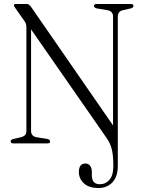

<svg xmlns="http://www.w3.org/2000/svg" viewBox="-20 -720 710 964"><path d="M491 -62 136 -572.5V-63Q136 -37.5 161 -31.5L219 -22Q231.5 -18 231.5 -10.5Q231.5 0 219 0H46Q33.5 0 33.5 -10.5Q33.5 -18 45.5 -22L87.5 -31.5Q99.5 -35 106 -42Q112.5 -49 112.5 -63V-583.5Q112.5 -596 108.8 -603.8Q105 -611.5 97 -622.5L56.5 -680Q50 -689 50 -692.5Q50 -700 59.5 -700H115Q125.5 -700 137 -684L547.5 -90.5V-637Q547.5 -662.5 521.5 -668.5L464.5 -678Q452 -682 452 -689.5Q452 -700 464.5 -700H637.5Q650 -700 650 -689.5Q650 -682 637.5 -678L595.5 -668.5Q571.5 -662.5 571.5 -637V112.5Q571.5 167.5 544.2 195.8Q517 224 474.5 224Q426 224 401 200.2Q376 176.5 376 144.5Q376 101 409 101Q423.5 101 432.2 112Q441 123 441 141V158.5Q441 205.5 481 205Q510.5 205 529.8 182.5Q549 160 549 115Q549 58 540.8 27.8Q532.5 -2.5 519.2 -21Q506 -39.5 491 -62Z"/></svg>

Font: Fraunces 144pt S050 Light
Style: Regular
Weight: 300
Version: Version 1.000; ttfautohint (v1.8.3)